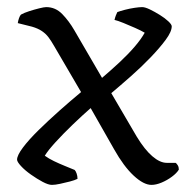

<svg xmlns="http://www.w3.org/2000/svg" viewBox="-20 -520 552 540"><path d="M126 0Q116 0 100 -8.5Q84 -17 67 -29Q50 -41 39 -53Q28 -65 28 -71Q28 -83 44.5 -105Q61 -127 88.5 -154Q116 -181 147.5 -209Q179 -237 208 -261L132 -391Q124 -405 116.5 -415Q109 -425 98 -432.5Q87 -440 70 -445L30 -455Q31 -462 33.5 -469Q36 -476 39 -479Q48 -484 62 -488.5Q76 -493 90 -496.5Q104 -500 110 -500Q136 -500 155 -480.5Q174 -461 189 -435L267 -301Q294 -324 317.5 -346Q341 -368 359 -389Q377 -410 387 -428Q377 -434 360 -441.5Q343 -449 327 -455.5Q311 -462 302 -464Q304 -472 306 -477Q308 -482 310 -486Q318 -489 331.5 -492.5Q345 -496 358.5 -498Q372 -500 380 -500Q388 -500 401.5 -493.5Q415 -487 429.5 -478Q444 -469 453.5 -460Q463 -451 463 -446Q463 -431 446 -408Q429 -385 403 -358Q377 -331 347.5 -305Q318 -279 293 -258L365 -135Q387 -99 408.5 -80.5Q430 -62 449 -62H474Q477 -60 480 -55Q483 -50 483 -43Q477 -33 463.5 -23Q450 -13 434.5 -6.5Q419 0 406 0Q384 0 356 -26Q328 -52 301 -100L235 -216Q211 -195 184.5 -169.5Q158 -144 136.5 -120.5Q115 -97 106 -82Q117 -74 131.5 -67Q146 -60 162 -53.5Q178 -47 190 -42Q193 -39 195.5 -32Q198 -25 198 -17Q190 -13 176.5 -9.5Q163 -6 149 -3Q135 0 126 0Z"/></svg>

Font: Texturina Medium 12pt ExtraLight
Style: Regular
Weight: 250
Version: Version 1.002